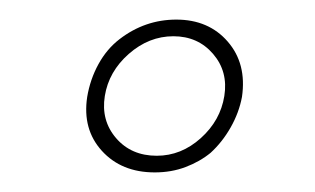

<svg xmlns="http://www.w3.org/2000/svg" viewBox="-20 -658 322 196"><path d="M140 -499Q114 -499 98.5 -517Q83 -535 87 -560Q91 -585 111.5 -603Q132 -621 157 -621Q182 -621 197.5 -603Q213 -585 209 -560Q205 -535 185 -517Q165 -499 140 -499ZM69 -559Q64 -526 84 -504Q104 -482 138 -482Q155 -482 169.5 -487.5Q184 -493 195 -502Q207 -513 215.5 -528Q224 -543 227 -559Q232 -593 212.5 -615.5Q193 -638 160 -638Q144 -638 129.5 -633Q115 -628 102 -618Q89 -608 80.5 -592.5Q72 -577 69 -559Z"/></svg>

Font: Josefin Slab Thin ExtraLight
Style: Italic
Weight: 250
Italic angle: -12°
Version: Version 2.000